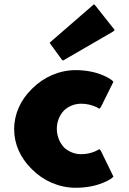

<svg xmlns="http://www.w3.org/2000/svg" viewBox="-20 -867 610 909"><path d="M510 -24 517 -31 457 -154 450 -161C450 -161 417 -137 364 -137C333 -137 305 -149 283 -169C263 -191 249 -222 249 -257C249 -291 262 -322 283 -344C304 -364 333 -376 364 -376C417 -376 450 -352 450 -352L457 -359L517 -480L510 -487C510 -487 452 -535 338 -535C261 -535 187 -502 134 -449L127 -442C78 -393 47 -328 47 -255C47 -184 77 -121 125 -72L126 -71L133 -64C186 -11 260 22 338 22C452 22 510 -24 510 -24ZM222 -671 215 -664 271 -587 278 -580 516 -718 523 -725 432 -840 425 -847Z"/></svg>

Font: Hussar Woodtype
Style: Blk
Weight: 900
Foundry: Cannot Into Space Fonts
Version: Version 1.07